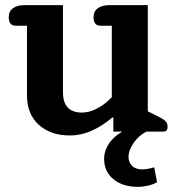

<svg xmlns="http://www.w3.org/2000/svg" viewBox="-20 -512 689 747"><path d="M385 105Q385 76 403 48Q421 20 456 0H421V-55H417Q380 -23 338 -4Q296 15 251 15Q177 15 131 -26.5Q85 -68 85 -140V-412H41Q14 -412 14 -445Q14 -468 30.5 -480Q47 -492 76 -492H225V-153Q225 -74 299 -74Q328 -74 359 -90.5Q390 -107 415 -134V-412H371Q344 -412 344 -445Q344 -468 360.5 -480Q377 -492 406 -492H555V-79L591 -61Q614 -50 623 -41.5Q632 -33 632 -19Q632 -9 628 -4.5Q624 0 614 0H550Q521 14 500.5 43Q480 72 480 99Q480 119 493.5 133Q507 147 533 147Q552 147 580 139L591 197Q575 206 555 210.5Q535 215 517 215Q457 215 421 185Q385 155 385 105Z"/></svg>

Font: Maitree
Style: Bold
Weight: 700
Designer: CadsonDemak Team
Foundry: CadsonDemak
Version: Version 1.002